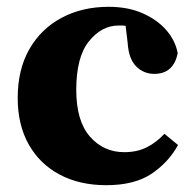

<svg xmlns="http://www.w3.org/2000/svg" viewBox="-20 -529 568 564"><path d="M292 15Q214 15 155.5 -16Q97 -47 64.5 -104.5Q32 -162 32 -241Q32 -325 66.5 -385Q101 -445 161.5 -477Q222 -509 299 -509Q356 -509 399 -490Q442 -471 468.5 -440.5Q495 -410 502 -373Q490 -312 433 -312Q402 -312 380 -334Q358 -356 355 -403L349 -453Q344 -454 338.5 -454Q333 -454 328 -454Q279 -454 241.5 -408Q204 -362 204 -265Q204 -174 244 -128Q284 -82 345 -82Q383 -82 411.5 -96.5Q440 -111 463 -136L503 -103Q475 -52 425 -18.5Q375 15 292 15Z"/></svg>

Font: Source Serif 4 SmText
Style: Bold
Weight: 700
Designer: Frank Grießhammer
Foundry: Adobe
Version: Version 4.005;hotconv 1.1.0;makeotfexe 2.6.0